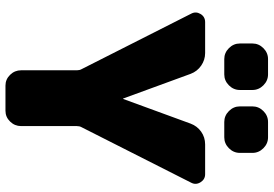

<svg xmlns="http://www.w3.org/2000/svg" viewBox="-169 -831 1000 702"><g transform="rotate(90 331.0 -480.0)"><path d="M617 -730Q636 -730 646.5 -713Q657 -696 648 -679L445 -278Q441 -271 441 -261V-57Q441 -34 424.5 -17Q408 0 385 0H293Q270 0 253.5 -17Q237 -34 237 -57V-261Q237 -271 233 -278L30 -679Q21 -696 31 -713Q41 -730 61 -730H174Q199 -730 220 -715.5Q241 -701 250 -677L340 -431Q340 -430 341 -430Q342 -430 342 -431L432 -677Q441 -701 461.5 -715.5Q482 -730 508 -730ZM426 -960H482Q505 -960 522 -943Q539 -926 539 -903V-857Q539 -834 522 -817Q505 -800 482 -800H426Q403 -800 386 -817Q369 -834 369 -857V-903Q369 -926 386 -943Q403 -960 426 -960ZM252 -960Q275 -960 292 -943Q309 -926 309 -903V-857Q309 -834 292 -817Q275 -800 252 -800H196Q173 -800 156 -817Q139 -834 139 -857V-903Q139 -926 156 -943Q173 -960 196 -960Z"/></g></svg>

Font: Rounded Mplus 1c Black
Style: Regular
Weight: 900
Version: Version 1.059.20150529